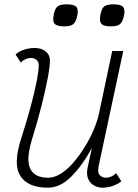

<svg xmlns="http://www.w3.org/2000/svg" viewBox="-20 -854 640 888"><path d="M76 -565 52 -602Q66 -616 90.5 -624Q115 -632 140 -632Q172 -632 191.5 -616Q211 -600 211 -574Q211 -546 200.5 -491.5Q190 -437 172 -365Q154 -293 129 -213Q99 -115 120 -73.5Q141 -32 202 -32Q232 -32 262.5 -51.5Q293 -71 321 -104Q349 -137 373 -176Q397 -215 414 -255.5Q431 -296 438 -330L499 -618H550L436 -85Q435 -80 434.5 -74.5Q434 -69 434 -65Q434 -50 444.5 -41Q455 -32 471 -32Q482 -32 494.5 -37.5Q507 -43 517 -53L541 -16Q527 -3 503 5.5Q479 14 453 14Q433 14 414.5 3.5Q396 -7 387.5 -27.5Q379 -48 385 -78L405 -170Q362 -90 310.5 -38Q259 14 201 14Q109 14 74 -40.5Q39 -95 79 -217Q103 -291 121 -357.5Q139 -424 149 -475Q159 -526 159 -553Q159 -568 149 -577Q139 -586 122 -586Q111 -586 98.5 -580.5Q86 -575 76 -565ZM492 -732Q459 -732 448.5 -744.5Q438 -757 445 -788Q450 -815 462.5 -824.5Q475 -834 505 -834Q538 -834 549 -822Q560 -810 553 -780Q547 -752 534.5 -742Q522 -732 492 -732ZM276 -732Q243 -732 232.5 -744.5Q222 -757 229 -788Q234 -815 246.5 -824.5Q259 -834 289 -834Q322 -834 333 -822Q344 -810 337 -780Q331 -752 318.5 -742Q306 -732 276 -732Z"/></svg>

Font: Victor Mono Thin Thin
Style: Italic
Weight: 250
Italic angle: -12°
Monospace: yes
Version: Version 1.561;gftools[0.9.30]